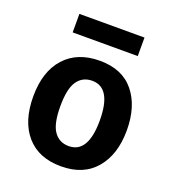

<svg xmlns="http://www.w3.org/2000/svg" viewBox="-127 -779 799 887"><g transform="rotate(20 272.0 -335.5)"><path d="M272 10Q162 10 102 -59Q42 -128 42 -250Q42 -373 104 -441.5Q166 -510 276 -510Q386.5 -510 444.2 -439.2Q502 -368.5 502 -250Q502 -131.5 442.2 -60.8Q382.5 10 272 10ZM274 -90Q369 -90 369 -250Q369 -411 274 -411Q227 -411 201 -373.8Q175 -336.5 175 -250Q175 -164 201 -127Q227 -90 274 -90ZM112 -590V-681H432V-590Z"/></g></svg>

Font: Alatsi
Style: Regular
Weight: 400
Designer: Spyros Zevelakis, Eben Sorkin
Foundry: www.sorkintype.com
Version: Version 1.008; ttfautohint (v1.8.4.7-5d5b)